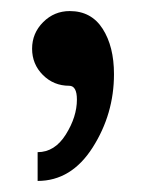

<svg xmlns="http://www.w3.org/2000/svg" viewBox="-20 -146 264 347"><path d="M48 181V129Q79 129 99 97Q119 65 119 34Q119 9 105 9Q77 9 57.5 -10.5Q38 -30 38 -58Q38 -86 58 -106Q78 -126 106 -126Q145 -126 165.5 -94Q186 -62 186 -12Q186 60 147.5 120.5Q109 181 48 181Z"/></svg>

Font: Orkney Medium
Style: Regular
Weight: 500
Designer: Samuel Oakes and Alfredo Marco Pradil
Foundry: Alfredo Marco Pradil
Version: 1.0; ttfautohint (v1.5)